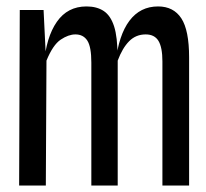

<svg xmlns="http://www.w3.org/2000/svg" viewBox="-20 -577 640 597"><path d="M39.5 0 41.5 -546H115.5L123.5 -382L116.5 -376.5Q123.5 -461.5 156.8 -509.2Q190 -557 249 -557Q281 -557 302.5 -542.8Q324 -528.5 334.8 -495Q345.5 -461.5 345.5 -402.5L346 -398.5V0H264V-382.5Q264 -431.5 251.5 -450.8Q239 -470 214.5 -470Q193 -470 168.8 -453.8Q144.5 -437.5 124.5 -388.5L122.5 0ZM485 0V-386Q485 -429.5 472.8 -449.8Q460.5 -470 433 -470Q402.5 -470 381.5 -448.8Q360.5 -427.5 346 -388.5L335 -357L339.5 -383Q349 -468 382.5 -512.5Q416 -557 471.5 -557Q519.5 -557 543.8 -520Q568 -483 568 -398.5V0Z"/></svg>

Font: Spline Sans Mono
Style: Regular
Weight: 400
Monospace: yes
Designer: Eben Sorkin, Mirko Velimirovic
Foundry: Sorkin Type
Version: Version 1.004